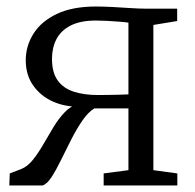

<svg xmlns="http://www.w3.org/2000/svg" viewBox="-20 -569 598 589"><path d="M8.5 0 10 -37 44 -50Q64.5 -58 81 -78.8Q97.5 -99.5 112.8 -126Q128 -152.5 144 -179Q160 -205.5 179 -225.2Q198 -245 223 -251.5L225.5 -242Q181 -240.5 143 -257.2Q105 -274 82 -306.5Q59 -339 59 -384Q59 -428 82.8 -465.8Q106.5 -503.5 154.2 -526.2Q202 -549 274 -549Q297.5 -549 326 -547.5Q354.5 -546 380.8 -544.2Q407 -542.5 423 -542.5H523.5V-504.5L450.5 -492.5V-47L524 -37V0H298V-37L374 -47V-236.5H269.5Q250.5 -225 232.8 -199.2Q215 -173.5 198.8 -141.5Q182.5 -109.5 167.5 -78.8Q152.5 -48 138.5 -26.2Q124.5 -4.5 110.5 0ZM280 -277.5Q294.5 -277.5 312.8 -277.8Q331 -278 348 -278.5Q365 -279 374 -279.5V-499.5Q364.5 -501 346.2 -502.5Q328 -504 308.5 -505Q289 -506 274 -506Q227 -506 197 -490.8Q167 -475.5 153.2 -449Q139.5 -422.5 139.5 -388.5Q139.5 -346.5 157 -322.2Q174.5 -298 206.2 -287.8Q238 -277.5 280 -277.5Z"/></svg>

Font: Merriweather 48pt Light
Style: Regular
Weight: 300
Version: Version 2.100